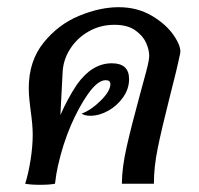

<svg xmlns="http://www.w3.org/2000/svg" viewBox="-20 -511 554 534"><path d="M481 -362Q472 -318 451 -237Q429 -150 418.5 -98Q408 -46 408 0H319Q319 -44 332.5 -103.5Q346 -163 369 -247Q379 -283 387 -313.5Q395 -344 395 -356Q395 -372 386.5 -391.5Q378 -411 356.5 -426.5Q335 -442 298 -442Q259 -442 226.5 -423.5Q194 -405 174.5 -374Q155 -343 154 -307Q150 -223 148 -191Q168 -237 194 -276Q236 -335 291 -335Q339 -335 339 -291Q339 -264 322.5 -240.5Q306 -217 281 -203Q256 -189 231 -189Q216 -189 207 -195Q234 -205 260.5 -231.5Q287 -258 287 -277Q287 -288 274 -288Q252 -288 225 -250Q199 -213 177 -162Q155 -111 141 -49Q136 -27 133 0Q118 3 91 3Q65 3 50 0Q59 -28 65 -66Q71 -104 71 -137Q71 -163 65 -205Q64 -212 62 -231Q60 -250 60 -266Q60 -341 101 -392Q142 -443 200 -467Q258 -491 310 -491Q362 -491 402.5 -467Q443 -443 464 -411.5Q485 -380 481 -362Z"/></svg>

Font: Charmonman
Style: Bold
Weight: 700
Designer: Ekaluck Peanpanawate
Foundry: Cadson Demak Co.,Ltd.
Version: Version 1.000; ttfautohint (v1.6)